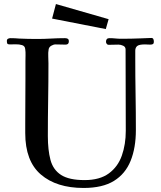

<svg xmlns="http://www.w3.org/2000/svg" viewBox="-20 -924 796 951"><path d="M742 -718Q742 -708 737 -705.5Q732 -703 724 -703Q717 -703 710.5 -703.5Q704 -704 698 -704Q669 -704 659.5 -696Q650 -688 650 -673Q650 -658 650 -635Q650 -546 651.5 -457.5Q653 -369 653 -280Q653 -192 627 -127.5Q601 -63 544.5 -28Q488 7 394 7Q260 7 182.5 -59.5Q105 -126 105 -265V-309Q105 -365 105.5 -420.5Q106 -476 106 -531V-621Q106 -635 106.5 -650.5Q107 -666 105 -680Q104 -696 89.5 -700.5Q75 -705 57 -704.5Q39 -704 28 -704Q18 -704 16 -708.5Q14 -713 14 -721Q14 -729 19.5 -732Q25 -735 32 -735Q43 -735 54 -734.5Q65 -734 75 -733Q97 -732 119 -731.5Q141 -731 163 -731Q198 -731 232.5 -733Q267 -735 302 -735Q310 -735 315.5 -732Q321 -729 321 -719Q321 -703 305 -703Q292 -703 280 -703.5Q268 -704 255 -704Q245 -704 234 -697.5Q223 -691 221 -680Q218 -664 219 -645.5Q220 -627 220 -610Q220 -520 218.5 -430Q217 -340 217 -250Q217 -181 230 -132Q243 -83 282.5 -57.5Q322 -32 399 -32Q474 -32 519 -65Q564 -98 583.5 -153.5Q603 -209 603 -276Q603 -377 602.5 -478Q602 -579 602 -679Q602 -692 590 -697.5Q578 -703 567 -703Q555 -703 542.5 -702.5Q530 -702 518 -702Q512 -702 508.5 -707Q505 -712 505 -717Q505 -735 522 -735Q537 -735 551.5 -733.5Q566 -732 580 -732Q605 -732 629.5 -732.5Q654 -733 679 -734Q692 -734 704 -735Q716 -736 729 -736Q737 -736 739.5 -730.5Q742 -725 742 -718ZM518 -829 504 -780 238 -832 257 -904Z"/></svg>

Font: Kaisei Decol Medium
Style: Regular
Weight: 500
Designer: Font-Kai, 金井和夫
Foundry: KAZUO KANAI
Version: Version 5.003